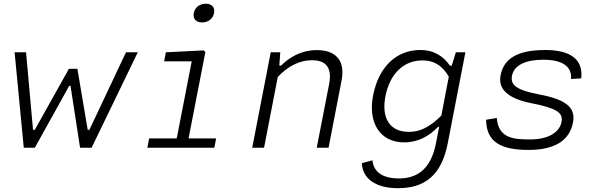

<svg xmlns="http://www.w3.org/2000/svg" viewBox="-20 -774 3140 1006"><path d="M56.5 -500 104.5 0H162.5L342.5 -324H349.5L399.5 0H460L702 -500H640L448.5 -94H439.5L385.5 -413.5H341L162.5 -94H153L116.5 -500Z M752 0H1103L1112.5 -49H968L1056 -501L1048 -510L849 -500L840 -452.5H984.5L906 -49H761.5ZM1039 -656.5C1070 -656.5 1095.5 -674.5 1101.5 -705.5C1107.5 -736.5 1089 -754.5 1058 -754.5C1027 -754.5 1001.5 -736.5 995.5 -705.5C989.5 -674.5 1008 -656.5 1039 -656.5Z M1701.5 0 1769.5 -351C1791.5 -464 1732 -511.5 1640.5 -511.5C1550 -511.5 1487.5 -465 1453 -430.5H1443.5L1448.5 -500H1398.5L1301.5 0H1363.5L1435.5 -371C1486.5 -424.5 1546 -458.5 1615 -458.5C1674.5 -458.5 1723.5 -433 1704.5 -333.5L1639.5 0Z M1935 -274.5C1906.5 -129 1972.5 -28 2097.5 -28C2171.5 -28 2230 -61.5 2276 -110H2281L2264 -22C2235.5 123 2155 161 2069.5 161C1995.5 161 1938 134 1931.5 66L1876 81C1878.5 156.5 1941.5 212 2065 212C2199 212 2292 151.5 2326 -23L2418.5 -500H2368.5L2347 -430H2337.5C2303.5 -478 2256.5 -512 2181.5 -512C2059 -512 1964.5 -426 1935 -274.5ZM1999.5 -269.5C2022.5 -387.5 2094.5 -457.5 2193.5 -457.5C2248 -457.5 2294.5 -436 2331.5 -372.5L2292.5 -168.5C2228 -104 2177 -83 2122.5 -83C2021 -83 1977.5 -156.5 1999.5 -269.5Z M2837 -512C2686 -512 2619 -463.5 2603 -380C2589 -309.5 2636.5 -258.5 2765.5 -233C2895.5 -207 2932 -184.5 2922 -134.5C2913 -86.5 2862 -43.5 2757.5 -43.5C2679 -43.5 2590.5 -46 2583 -156L2527 -146.5C2528 -25 2611.5 11.5 2750.5 11.5C2891.5 11.5 2964.5 -41.5 2982 -131C2996.5 -204.5 2956 -251 2806 -279C2686.5 -301.5 2653.5 -328.5 2662.5 -376.5C2674 -435 2737.5 -461 2826.5 -461C2925 -461 2977.5 -427 2972 -360L3025.5 -363.5C3036.5 -467 2963.5 -512 2837 -512Z"/></svg>

Font: Monaspace Neon ExtraLight
Style: Italic
Weight: 200
Italic angle: -11°
Designer: Riley Cran & the Lettermatic Team
Foundry: Lettermatic
Version: Version 1.200 (Monaspace Neon)